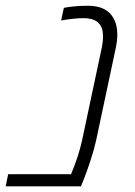

<svg xmlns="http://www.w3.org/2000/svg" viewBox="-25 -660 477 680"><path d="M286.6 -639.6Q349.6 -639.6 374.5 -599.6Q390.6 -573.7 390.6 -537.1Q390.6 -518.1 386.2 -495.6L315.4 -162.6Q308.1 -129.4 294.7 -88.9Q281.2 -48.3 271.5 -24.4L261.7 0H-4.9L3.9 -43H226.6Q252.9 -105 265.6 -162.6L336.4 -495.6Q339.8 -514.6 339.8 -526.6Q339.8 -538.6 338.9 -545.9Q336.9 -567.9 320.3 -581.8Q303.7 -595.7 270.8 -595.7Q237.8 -595.7 191.4 -587.4L201.2 -632.3Q239.3 -639.6 286.6 -639.6Z"/></svg>

Font: Open Sans Hebrew Light
Style: Italic
Weight: 300
Italic angle: -12°
Foundry: Ascender Corporation, Yanek Iontef
Version: Version 2.001;PS 002.001;hotconv 1.0.70;makeotf.lib2.5.58329